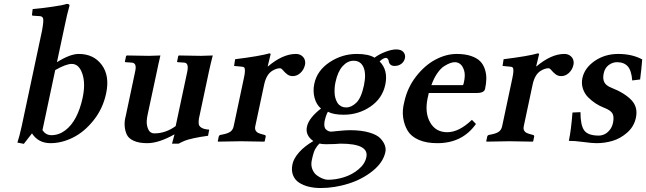

<svg xmlns="http://www.w3.org/2000/svg" viewBox="-20 -718 3285 976"><path d="M195.8 -56.2Q212.9 -31.2 240.7 -30.8Q279.3 -30.8 311.5 -55.2Q343.8 -79.6 365.7 -121.6Q387.7 -163.6 399.9 -220.2Q415.5 -292.5 398.7 -342.8Q381.8 -393.1 344.7 -393.1Q315.4 -393.1 260.7 -361.8ZM193.8 -563Q202.6 -611.8 199.2 -624Q195.8 -636.2 179.2 -636.2L147.5 -638.2Q142.1 -638.7 142.6 -643.1L146 -671.9Q183.1 -674.8 241.9 -683.1Q300.8 -691.4 319.3 -698.2Q326.7 -698.2 330.6 -695.6Q334.5 -692.9 333 -688Q321.3 -647.9 308.1 -583L269.5 -401.9Q336.4 -443.8 380.4 -443.8Q456.1 -443.8 497.3 -388.2Q538.6 -332.5 519.5 -243.2Q503.4 -166.5 456.3 -107.2Q409.2 -47.9 351.6 -19Q293.9 9.8 236.8 9.8Q174.8 9.8 142.6 -40L101.1 13.2L68.4 6.8Q79.1 -25.4 89.8 -74.2Z M991.2 -115.2Q988.8 -100.1 990.2 -88.1Q991.7 -76.2 1004.9 -68.4Q1018.1 -60.5 1043.5 -59.1L1037.6 -27.8Q993.7 -22 963.4 -15.1Q933.1 -8.3 919.9 -2.9Q906.7 2.4 888.2 12.2H854.5L867.2 -35.2Q787.1 9.8 728.5 9.8Q687 9.8 660.6 -2Q634.3 -13.7 625 -33Q615.7 -52.2 613.8 -76.9Q611.8 -101.6 619.1 -127.9L666.5 -352.1Q671.9 -374.5 668.2 -386.7Q664.6 -398.9 647.9 -399.9L617.2 -401.9L614.7 -403.8L621.1 -434.1L626.5 -436Q705.1 -434.1 737.3 -434.1L795.4 -436Q784.7 -391.1 777.3 -354L731.9 -142.1Q722.2 -101.1 727.8 -78.4Q733.4 -55.7 742.7 -47.9Q752 -40 764.2 -40Q822.3 -40 873 -77.1L931.6 -352.1Q941.9 -399.9 914.1 -399.9L883.3 -401.9L879.9 -403.8L886.2 -434.1L890.6 -436Q974.1 -434.1 1001 -434.1L1061.5 -436Q1050.8 -394.5 1042 -354Z M1342.8 -380.9Q1417.5 -443.8 1483.9 -443.8Q1501 -443.8 1512.9 -435.3Q1524.9 -426.8 1529.1 -414.1Q1533.2 -401.4 1530.3 -388.2Q1524.9 -363.8 1507.3 -347.4Q1489.7 -331.1 1468.3 -331.1Q1451.2 -331.1 1438.7 -341.1Q1426.3 -351.1 1418.2 -361.1Q1410.2 -371.1 1403.3 -371.1Q1385.3 -371.1 1363.8 -357.9Q1334 -339.8 1322.8 -288.1L1277.8 -77.1Q1274.9 -63.5 1279.3 -54.9Q1283.7 -46.4 1292 -42.5Q1300.3 -38.6 1316.9 -34.2L1324.7 -32.2Q1332 -30.3 1330.6 -22.9L1325.7 0L1323.2 2Q1243.7 0 1204.6 0L1088.4 2L1086.9 0L1091.8 -22.9Q1093.3 -30.3 1100.6 -32.2L1110.8 -34.2Q1137.2 -39.1 1150.6 -48.3Q1164.1 -57.6 1168 -77.1L1219.7 -320.8Q1225.1 -344.7 1225.1 -357.9Q1225.1 -371.1 1221.4 -374.8Q1217.8 -378.4 1210.4 -378.9L1169.9 -382.8L1175.3 -417Q1300.8 -432.6 1349.6 -446.8Q1354.5 -445.8 1356 -443.8L1340.8 -380.9Z M1830.1 -284.2Q1842.3 -342.8 1827.9 -376Q1813.5 -409.2 1777.3 -409.2Q1746.6 -409.2 1721.7 -381.6Q1696.8 -354 1685.5 -300.8Q1682.6 -287.6 1681.4 -273.7Q1680.2 -259.8 1680.9 -244.9Q1681.6 -230 1685.5 -217.3Q1689.5 -204.6 1696 -194.3Q1702.6 -184.1 1713.9 -178Q1725.1 -171.9 1740.2 -171.9Q1766.6 -171.9 1791.5 -196Q1816.4 -220.2 1830.1 -284.2ZM1637.2 15.1Q1614.3 15.1 1605 11.2Q1597.7 17.6 1591.8 25.4Q1585.9 33.2 1582 40.5Q1578.1 47.9 1574.7 58.1Q1571.3 68.4 1569.6 75.9Q1567.9 83.5 1564.9 96.2Q1559.6 121.1 1567.4 141.4Q1575.2 161.6 1590.1 172.9Q1605 184.1 1620.1 189.9Q1635.3 195.8 1647 195.8Q1686.5 195.8 1727.3 183.3Q1768.1 170.9 1801.5 143.6Q1835 116.2 1842.3 81.1Q1856.9 12.2 1710.9 12.2Q1706.1 12.2 1679.7 14.2Q1664.1 15.1 1637.2 15.1ZM1985.8 -382.8Q1958 -382.8 1955.1 -412.1Q1949.7 -423.3 1942.9 -423.8Q1928.2 -423.8 1909.7 -405.8Q1954.1 -361.3 1938.5 -287.1Q1923.3 -216.8 1862.5 -175.8Q1801.8 -134.8 1727.1 -134.8Q1675.3 -134.8 1647 -149.9Q1637.2 -134.3 1629.9 -101.1Q1627.4 -85.9 1629.2 -75.9Q1630.9 -65.9 1637 -60.1Q1643.1 -54.2 1649.9 -51.5Q1656.7 -48.8 1664.1 -48.8Q1665 -48.8 1700.9 -52.5Q1736.8 -56.2 1759.3 -56.2Q1816.9 -56.2 1856.9 -44.4Q1897 -32.7 1913.8 -14.4Q1930.7 3.9 1936.5 21.2Q1942.4 38.6 1939 55.2Q1927.7 107.9 1874.8 150.6Q1821.8 193.4 1751.2 215.6Q1680.7 237.8 1609.9 237.8Q1577.6 237.8 1550 231.2Q1522.5 224.6 1500.7 210.7Q1479 196.8 1469.5 172.4Q1460 147.9 1466.8 116.2Q1473.1 86.9 1500.7 55.9Q1528.3 24.9 1572.8 -1Q1530.8 -30.3 1540.3 -74.2Q1549.8 -118.2 1611.8 -166.5Q1588.4 -185.5 1579.1 -220.2Q1569.8 -254.9 1577.6 -292Q1591.8 -359.4 1655.3 -401.6Q1718.8 -443.8 1793.9 -443.8Q1853.5 -443.8 1883.8 -424.8Q1908.7 -443.4 1940.4 -455.1Q1972.2 -466.8 1993.7 -466.8Q2020 -466.8 2031 -453.1Q2042 -439.5 2038.6 -422.9Q2034.7 -404.8 2020.5 -393.8Q2006.3 -382.8 1985.8 -382.8Z M2172.9 -285.2H2333Q2335.4 -287.1 2337.4 -295.9Q2346.7 -335.4 2339.4 -359.1Q2332 -382.8 2319.6 -392.3Q2307.1 -401.9 2292 -401.9Q2281.7 -401.9 2269 -397.5Q2256.3 -393.1 2238.5 -382.1Q2220.7 -371.1 2203.1 -345.9Q2185.5 -320.8 2172.9 -285.2ZM2378.9 -108.9 2399.4 -87.9Q2330.1 10.3 2202.1 9.8Q2147 9.8 2108.6 -7.1Q2070.3 -23.9 2052.7 -52.7Q2035.2 -81.5 2029.5 -119.1Q2023.9 -156.7 2034.7 -198.2Q2050.3 -271.5 2094.7 -328.9Q2139.2 -386.2 2193.6 -415Q2248 -443.8 2301.8 -443.8Q2344.2 -443.8 2374.8 -433.3Q2405.3 -422.9 2421.4 -406Q2437.5 -389.2 2445.1 -365.2Q2452.6 -341.3 2452.1 -317.4Q2451.7 -293.5 2445.8 -266.1Q2441.4 -245.1 2402.3 -245.1H2159.7Q2156.7 -231.4 2153.8 -219.2Q2138.2 -145.5 2166.5 -95.7Q2194.8 -45.9 2253.4 -45.9Q2313.5 -45.9 2378.9 -108.9Z M2707.5 -380.9Q2782.2 -443.8 2848.6 -443.8Q2865.7 -443.8 2877.7 -435.3Q2889.6 -426.8 2893.8 -414.1Q2897.9 -401.4 2895 -388.2Q2889.6 -363.8 2872.1 -347.4Q2854.5 -331.1 2833 -331.1Q2815.9 -331.1 2803.5 -341.1Q2791 -351.1 2783 -361.1Q2774.9 -371.1 2768.1 -371.1Q2750 -371.1 2728.5 -357.9Q2698.7 -339.8 2687.5 -288.1L2642.6 -77.1Q2639.6 -63.5 2644 -54.9Q2648.4 -46.4 2656.7 -42.5Q2665 -38.6 2681.6 -34.2L2689.5 -32.2Q2696.8 -30.3 2695.3 -22.9L2690.4 0L2688 2Q2608.4 0 2569.3 0L2453.1 2L2451.7 0L2456.5 -22.9Q2458 -30.3 2465.3 -32.2L2475.6 -34.2Q2502 -39.1 2515.4 -48.3Q2528.8 -57.6 2532.7 -77.1L2584.5 -320.8Q2589.8 -344.7 2589.8 -357.9Q2589.8 -371.1 2586.2 -374.8Q2582.5 -378.4 2575.2 -378.9L2534.7 -382.8L2540 -417Q2665.5 -432.6 2714.4 -446.8Q2719.2 -445.8 2720.7 -443.8L2705.6 -380.9Z M2890.1 -146 2930.7 -147.9Q2930.7 -81.5 2949.7 -55.2Q2968.8 -28.8 3023.4 -28.8Q3038.1 -28.8 3052.2 -35.2Q3066.4 -41.5 3079.1 -56.9Q3091.8 -72.3 3096.2 -94.2Q3102.5 -125 3093 -141.6Q3083.5 -158.2 3046.9 -171.9Q3027.3 -179.7 3008.1 -192.1Q2988.8 -204.6 2970.2 -222.9Q2951.7 -241.2 2943.1 -267.1Q2934.6 -293 2940.4 -320.8Q2951.7 -373 3003.4 -408.4Q3055.2 -443.8 3122.6 -443.8Q3192.9 -443.8 3244.6 -416Q3240.7 -366.2 3233.9 -314L3193.8 -309.1Q3189.9 -359.9 3170.9 -380.9Q3151.9 -401.9 3116.7 -401.9Q3094.2 -401.9 3074.5 -387.5Q3054.7 -373 3048.8 -345.2Q3043 -317.9 3051.8 -300.3Q3060.5 -282.7 3087.9 -272Q3155.8 -245.1 3189.9 -209Q3224.1 -172.9 3212.4 -119.1Q3203.1 -74.7 3168.5 -44.2Q3133.8 -13.7 3094 -2Q3054.2 9.8 3012.2 9.8Q2989.7 9.8 2944.3 3.7Q2898.9 -2.4 2871.6 -2Q2883.3 -56.6 2890.1 -146Z"/></svg>

Font: Linux Libertine Slanted
Style: Semibold Slanted
Weight: 600
Designer: Philipp H. Poll
Foundry: Philipp H. Poll
Version: Version 5.1.1